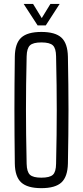

<svg xmlns="http://www.w3.org/2000/svg" viewBox="-20 -972 431 998"><path d="M195 6Q122.5 6 90.2 -23.8Q58 -53.5 57 -122Q56 -202.5 55.5 -270.5Q55 -338.5 55 -402.5Q55 -466.5 55.5 -533.2Q56 -600 57 -677.5Q58 -746.5 90.2 -776.2Q122.5 -806 195 -806Q267.5 -806 299.5 -776.2Q331.5 -746.5 333 -677.5Q334.5 -600 335.2 -533.2Q336 -466.5 336 -402.5Q336 -338.5 335.2 -270.5Q334.5 -202.5 333 -122Q331.5 -53.5 299.5 -23.8Q267.5 6 195 6ZM195 -48.5Q238.5 -48.5 254.8 -63.5Q271 -78.5 271.5 -120.5Q273.5 -203 274.2 -270.2Q275 -337.5 275 -399.5Q275 -461.5 274.2 -528.8Q273.5 -596 271.5 -679Q271 -721 254.8 -736.2Q238.5 -751.5 195 -751.5Q152 -751.5 135.8 -736.2Q119.5 -721 118.5 -679Q116.5 -598.5 115.8 -532.2Q115 -466 115 -403.8Q115 -341.5 115.8 -273.5Q116.5 -205.5 118.5 -120.5Q119.5 -78.5 135.8 -63.5Q152 -48.5 195 -48.5ZM175.5 -840 103 -951.5H152L197 -878L242 -951.5H290L218 -840Z"/></svg>

Font: Big Shoulders Text Thin Light
Style: Regular
Weight: 300
Version: Version 2.002